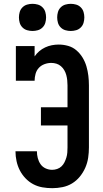

<svg xmlns="http://www.w3.org/2000/svg" viewBox="-20 -976 540 1004"><path d="M253 8Q227 8 201.5 3.5Q176 -1 153.5 -13Q131 -25 113 -44Q95 -63 83.5 -85.5Q72 -108 66.5 -133.5Q61 -159 61 -184Q61 -184 61 -184.5Q61 -185 61 -185H173Q173 -185 173 -185Q173 -185 173 -185Q173 -167 177.5 -149.5Q182 -132 192 -117.5Q202 -103 218.5 -95.5Q235 -88 253 -88Q266 -88 279 -92.5Q292 -97 301.5 -106Q311 -115 317 -127Q323 -139 327 -152Q331 -165 332 -178.5Q333 -192 333 -205V-320H194V-415H333V-530Q333 -544 331.5 -557.5Q330 -571 326.5 -584Q323 -597 316 -609Q309 -621 298.5 -630Q288 -639 275 -643Q262 -647 248 -647Q230 -647 212.5 -640.5Q195 -634 183 -621Q171 -608 166 -590Q161 -572 161 -554H63V-735H161V-681Q171 -696 185 -708Q199 -720 216 -728Q233 -736 251 -739.5Q269 -743 287 -743Q312 -743 336.5 -736Q361 -729 380 -712.5Q399 -696 412 -674.5Q425 -653 432 -629Q439 -605 442 -580Q445 -555 445 -530V-205Q445 -178 441 -151Q437 -124 426 -99Q415 -74 397.5 -52.5Q380 -31 357 -17Q334 -3 307 2.5Q280 8 253 8ZM350 -814Q336 -814 322 -818Q308 -822 297.5 -832.5Q287 -843 283 -857Q279 -871 279 -885Q279 -899 283 -913Q287 -927 297.5 -937.5Q308 -948 322 -952Q336 -956 350 -956Q364 -956 378 -952Q392 -948 402.5 -937.5Q413 -927 417 -913Q421 -899 421 -885Q421 -871 417 -857Q413 -843 402.5 -832.5Q392 -822 378 -818Q364 -814 350 -814ZM150 -814Q136 -814 122 -818Q108 -822 97.5 -832.5Q87 -843 83 -857Q79 -871 79 -885Q79 -899 83 -913Q87 -927 97.5 -937.5Q108 -948 122 -952Q136 -956 150 -956Q164 -956 178 -952Q192 -948 202.5 -937.5Q213 -927 217 -913Q221 -899 221 -885Q221 -871 217 -857Q213 -843 202.5 -832.5Q192 -822 178 -818Q164 -814 150 -814Z"/></svg>

Font: Iosevka Gothic
Style: Bold
Weight: 700
Monospace: yes
Designer: Belleve Invis
Foundry: Belleve Invis
Version: Version 15.5.1; ttfautohint (v1.8.4)